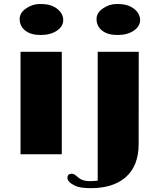

<svg xmlns="http://www.w3.org/2000/svg" viewBox="-20 -785 801 977"><path d="M80.1 -688.5Q80.1 -719.2 111.3 -741.2Q144.5 -764.6 181.6 -764.6Q218.8 -764.6 239 -757.3Q259.3 -750 273.4 -738.3Q301.8 -714.4 301.8 -682.6Q301.8 -650.9 269.5 -628.9Q237.3 -606.9 187 -606.9Q136.7 -606.9 108.4 -629.4Q80.1 -651.9 80.1 -688.5ZM84.5 -521.5H294.4V0H84.5ZM471.2 -688.5Q471.2 -719.2 502.4 -741.2Q535.6 -764.6 572.8 -764.6Q609.9 -764.6 630.1 -757.3Q650.4 -750 664.6 -738.3Q692.9 -714.4 692.9 -682.6Q692.9 -650.9 660.6 -628.9Q628.4 -606.9 578.1 -606.9Q527.8 -606.9 499.5 -629.4Q471.2 -651.9 471.2 -688.5ZM344.7 99.1Q356 99.1 369.4 110.8Q382.8 122.6 391.1 127Q410.2 136.7 435.1 136.7Q460 136.7 477.1 134.3V-521.5H686L685.5 -51.8Q685.5 62 615.7 120.1Q552.2 172.4 442.9 172.4Q386.7 172.4 362.8 160.6Q323.2 141.6 323.2 120.4Q323.2 99.1 344.7 99.1Z"/></svg>

Font: Limelight
Style: Regular
Weight: 400
Designer: Nicole Fally
Foundry: Nicole Fally
Version: Version 1.002